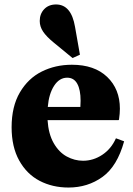

<svg xmlns="http://www.w3.org/2000/svg" viewBox="-20 -830 594 860"><path d="M302 -540Q403 -540 460 -485.5Q517 -431 517 -343Q517 -322 513 -294L511 -292H193Q197 -230 220.5 -189Q244 -148 279 -129Q314 -110 352 -110Q398 -110 438 -136.5Q478 -163 499 -210H501L536 -197Q505 -85 439 -37.5Q373 10 287 10Q215 10 157.5 -20Q100 -50 66 -111Q32 -172 32 -260Q32 -353 69 -416Q106 -479 167 -509.5Q228 -540 302 -540ZM340 -351Q341 -361 341 -379Q341 -428 326 -455Q311 -482 281 -482Q246 -482 222.5 -446Q199 -410 194 -351ZM158 -736Q158 -768 178 -789Q198 -810 231 -810Q299 -810 316 -710L338 -585L305 -570L221 -639Q188 -666 173 -688.5Q158 -711 158 -736Z"/></svg>

Font: Minipax
Style: Bold
Weight: 700
Designer: Raphaël Ronot, Igor Stepanchenko (Cyrillic)
Foundry: steppetype
Version: Version 1.002